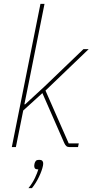

<svg xmlns="http://www.w3.org/2000/svg" viewBox="-20 -760 478 992"><path d="M189 -740H210L129 -335L106 -221H110L212 -315L411 -506H438L215 -292L335 -19H387L383 0H340Q329 0 323 -5Q317 -10 312 -21L199 -279L100 -189L62 0H41ZM183 66Q195 66 199 71.5Q203 77 203 82Q203 85 203 88Q203 91 202 96Q197 121 181.5 153.5Q166 186 145 212H127Q148 186 160.5 159.5Q173 133 178 115Q164 115 160.5 110Q157 105 157 99Q157 97 157 93.5Q157 90 159 83Q161 77 165 71.5Q169 66 183 66Z"/></svg>

Font: IBM Plex Sans Cond Thin
Style: Italic
Weight: 100
Width: 3
Italic angle: -11°
Designer: Mike Abbink, Paul van der Laan, Pieter van Rosmalen
Foundry: Bold Monday
Version: Version 1.3